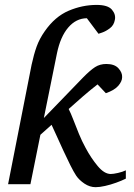

<svg xmlns="http://www.w3.org/2000/svg" viewBox="-20 -757 549 789"><path d="M497.1 -22.9Q480.5 -14.6 457.5 -6.3Q434.6 2 411.9 7.1Q389.2 12.2 373 12.2Q349.1 12.2 327.1 -2.4Q305.2 -17.1 293 -35.2Q282.7 -50.8 268.8 -78.6Q254.9 -106.4 240.2 -138.4Q225.6 -170.4 212.6 -199Q199.7 -227.5 191.9 -244.1L146 -203.1L105 0H13.2L109.9 -491.2Q119.1 -533.7 130.6 -565.7Q142.1 -597.7 164.1 -628.9Q206.1 -689 262.2 -712.9Q318.4 -736.8 377 -736.8Q423.3 -736.8 439.9 -717.3Q456.5 -697.8 452.1 -675.8Q448.2 -653.3 431.6 -640.9Q415 -628.4 399.9 -623.3Q384.8 -618.2 384.8 -618.2L336.9 -682.1Q292.5 -681.6 260.3 -643.8Q228 -606 213.9 -537.1L160.2 -272L321.8 -439Q350.6 -468.3 370.6 -481.2Q390.6 -494.1 417 -494.1Q450.7 -494.1 466.8 -476.3Q482.9 -458.5 481.9 -439.9Q481.9 -422.9 466.1 -404.5Q450.2 -386.2 415 -374L380.9 -410.2Q353.5 -389.2 319.3 -359.6Q285.2 -330.1 262.2 -309.1Q271 -292 281.5 -264.6Q292 -237.3 304.4 -206.8Q316.9 -176.3 332 -148.9Q354.5 -106.9 381.6 -74.5Q408.7 -42 435.1 -42Q445.8 -42 465.1 -46.4Q484.4 -50.8 497.1 -57.1Z"/></svg>

Font: Charis
Style: Italic
Weight: 400
Italic angle: -11°
Designer: Walt Agee, Miriam Martin, Annie Olsen, Victor Gaultney, Lorna Priest, Alan Ward, Bob Hallissy, Martin Hosken, Sharon Cor
Foundry: SIL Global
Version: Version 7.000